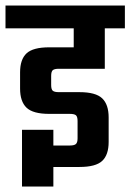

<svg xmlns="http://www.w3.org/2000/svg" viewBox="-40 -651 474 698"><path d="M-20 -631H414V-548H-20ZM40 -179H154V27H40ZM228 -594H341V-401H174Q158 -401 152 -396Q146 -391 146 -375V-342Q146 -326 152 -321Q158 -316 174 -316H249Q308 -316 331.5 -293.5Q355 -271 355 -224V-135Q355 -88 331.5 -66Q308 -44 249 -44H122V-122H214Q230 -122 236 -127.5Q242 -133 242 -148V-211Q242 -227 236 -232Q230 -237 214 -237H139Q80 -237 56.5 -259.5Q33 -282 33 -329V-388Q33 -435 56.5 -457Q80 -479 139 -479H228Z"/></svg>

Font: Teko Light Medium
Style: Regular
Weight: 500
Version: Version 2.000;gftools[0.9.28.dev9+g7d2139d.d20230707]